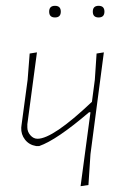

<svg xmlns="http://www.w3.org/2000/svg" viewBox="-20 -636 435 660"><path d="M149 -596Q149 -616 169 -616Q189 -616 189 -596Q189 -576 169 -576Q149 -576 149 -596ZM299 -596Q299 -616 319 -616Q339 -616 339 -596Q339 -576 319 -576Q299 -576 299 -596ZM107 -456 74 -209V-198Q74 -183 84.5 -171Q95 -159 109 -159Q162 -159 296 -286L306 -362L312 -452L337 -456L291 -106L284 0L257 4L291 -250H286Q175 -155 115 -134H104Q80 -138 66 -156Q52 -174 53 -197L54 -206L75 -362L82 -452Z"/></svg>

Font: Alegreya Sans SC Thin
Style: Italic
Weight: 100
Italic angle: -7°
Designer: Juan Pablo del Peral
Foundry: Huerta Tipografica
Version: Version 2.007